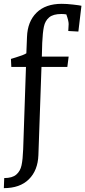

<svg xmlns="http://www.w3.org/2000/svg" viewBox="-25 -790 446 1004"><path d="M32.2 -481.9 59.1 -490.2Q97.2 -501.5 112.8 -511.2L116.2 -597.2Q119.1 -677.2 166 -723.6Q212.9 -770 297.9 -770Q323.7 -770 357.4 -766.1Q391.1 -762.2 400.9 -759.8L384.8 -625L332 -627.9L334 -664.1Q334 -681.2 321.8 -714.8Q307.6 -716.8 295.9 -716.8Q252.9 -716.8 231.9 -699Q210.9 -681.2 204.6 -650.6Q198.2 -620.1 195.8 -565.9L193.8 -494.1H334L327.1 -439.9H191.9L175.8 21Q172.9 101.1 126 147.5Q79.1 193.8 -4.9 193.8L-2.9 141.1Q39.1 141.1 60.1 123Q81.1 105 87.6 74.5Q94.2 43.9 96.2 -9.8L110.8 -439.9H34.2Z"/></svg>

Font: Sura
Style: Regular
Weight: 400
Designer: Carolina Giovagnoli
Foundry: Huerta Tipografica
Version: Version 1.003;PS 001.002;hotconv 1.0.70;makeotf.lib2.5.58329